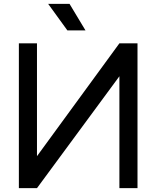

<svg xmlns="http://www.w3.org/2000/svg" viewBox="-20 -977 812 997"><path d="M78 0H172L600 -581V0H694V-752H600L172 -166V-752H78ZM230 -957 330 -819H424L341 -957Z"/></svg>

Font: Hibana 45 SubMedium
Style: Regular
Weight: 500
Width: 6
Designer: pygmalion
Foundry: ybstudio
Version: Version 2021.007;FEAKit 1.0